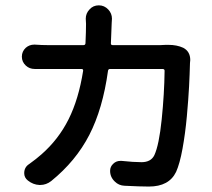

<svg xmlns="http://www.w3.org/2000/svg" viewBox="-20 -640 789 716"><path d="M597.7 -472.7Q603.5 -472.7 608.4 -472.7Q639.6 -472.7 663.1 -461.9Q689.5 -448.2 689.5 -416L688.5 -405.3Q687.5 -365.2 685.1 -317.9Q682.6 -270.5 676.8 -206.1Q670.9 -141.6 660.6 -85.4Q650.4 -29.3 636.7 1Q610.4 55.7 535.2 55.7Q503.9 55.7 444.3 52.7Q422.9 51.8 408.2 37.1Q390.6 20.5 390.6 -2.9Q390.6 -18.6 402.3 -29.3Q413.1 -40 428.7 -40Q431.6 -40 433.6 -40Q478.5 -35.2 507.8 -35.2Q543 -35.2 555.7 -61.5Q573.2 -99.6 583 -194.8Q592.8 -290 593.8 -376Q593.8 -382.8 585.9 -382.8H390.6Q383.8 -382.8 382.8 -376Q363.3 -234.4 313 -136.7Q262.7 -39.1 170.9 35.2Q152.3 49.8 129.9 49.8Q127.9 49.8 127 49.8Q103.5 48.8 84 33.2Q70.3 22.5 70.3 5.9Q70.3 -16.6 88.9 -28.3Q116.2 -47.9 134.8 -64.5Q198.2 -120.1 235.8 -195.3Q273.4 -270.5 290 -376Q291 -382.8 283.2 -382.8H160.2Q127.9 -382.8 110.4 -382.8Q110.4 -382.8 109.4 -382.8Q89.8 -382.8 76.2 -395.5Q61.5 -409.2 61.5 -428.7Q61.5 -448.2 76.2 -461.9Q89.8 -473.6 107.4 -473.6Q108.4 -473.6 110.4 -473.6Q135.7 -471.7 160.2 -471.7H291Q298.8 -471.7 298.8 -479.5Q300.8 -522.5 300.8 -550.8L299.8 -570.3Q299.8 -589.8 313.5 -604.5Q327.1 -620.1 348.6 -620.1Q369.1 -620.1 383.8 -604.5Q397.5 -589.8 397.5 -570.3Q397.5 -567.4 396.5 -553.7Q394.5 -504.9 393.6 -479.5Q392.6 -471.7 400.4 -471.7H577.1Q586.9 -471.7 597.7 -472.7Z"/></svg>

Font: Gen Jyuu Gothic P Medium
Style: Regular
Weight: 500
Designer: [Source Han Sans]
Ryoko NISHIZUKA  (kana & ideographs); Paul D. Hunt (Latin, Greek & Cyrillic); Wenlong ZHANG  (bopomofo
Version: Version 1.002.20150607